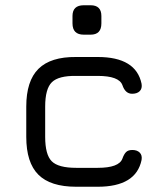

<svg xmlns="http://www.w3.org/2000/svg" viewBox="-20 -711 620 731"><path d="M299 -579Q256 -579 256 -622V-650Q256 -691 299 -691H325Q366 -691 366 -650V-622Q366 -579 325 -579ZM270 0Q172 0 126 -46Q80 -92 80 -190V-305Q80 -403 126.5 -449Q173 -495 270 -494H352Q498 -494 519 -392Q522 -374 512 -364Q502 -354 483 -354Q457 -354 446 -387Q433 -422 352 -422H270Q203 -423 177.5 -398Q152 -373 152 -305V-190Q152 -122 177 -97Q202 -72 270 -72H352Q433 -72 446 -107Q452 -124 460 -132Q468 -140 484 -140Q502 -140 512 -130Q522 -120 519 -102Q498 0 352 0Z"/></svg>

Font: Jura SemiBold
Style: Regular
Weight: 600
Designer: Daniel Johnson, Alexei Vanyashin
Foundry: Daniel Johnson
Version: Version 5.103